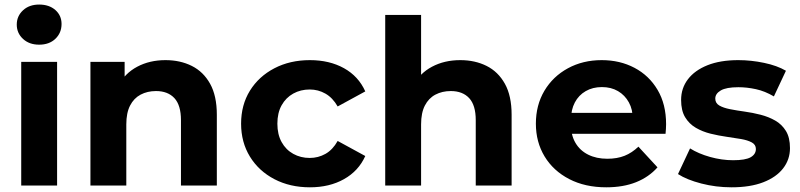

<svg xmlns="http://www.w3.org/2000/svg" viewBox="-20 -807 3480 835"><path d="M72.3 0V-537.9H228.3V0ZM150.3 -612.7Q107 -612.7 80 -637.9Q52.9 -663 52.9 -700Q52.9 -736.9 80 -762.1Q107 -787.2 150.3 -787.2Q193.6 -787.2 220.7 -763.5Q247.7 -739.7 247.7 -702.8Q247.7 -664 221 -638.4Q194.2 -612.7 150.3 -612.7Z M373.3 0V-537.9H522V-388.8L494 -433.6Q523 -488.4 576.9 -516.9Q630.8 -545.5 699.6 -545.5Q763.8 -545.5 814.2 -520.3Q864.6 -495.1 893.8 -442.6Q923 -390.2 923 -307.8V0H767V-284.5Q767 -349.3 738.5 -380.2Q709.9 -411 658.4 -411Q620.9 -411 591.4 -395.4Q562 -379.8 545.7 -347.9Q529.3 -316.1 529.3 -266.1V0Z M1327.9 7.6Q1241.2 7.6 1173.3 -27.8Q1105.4 -63.2 1066.9 -125.9Q1028.5 -188.6 1028.5 -269.2Q1028.5 -350.4 1066.9 -412.6Q1105.4 -474.7 1173.3 -510.1Q1241.2 -545.5 1327.9 -545.5Q1412.8 -545.5 1476 -510.4Q1539.2 -475.2 1568.6 -409.5L1448.5 -344Q1426.7 -382 1395.2 -399.9Q1363.8 -417.8 1326.9 -417.8Q1287.5 -417.8 1255.4 -400.1Q1223.3 -382.3 1204.8 -349.2Q1186.3 -316 1186.3 -269.2Q1186.3 -222.3 1204.8 -189Q1223.3 -155.6 1255.4 -137.9Q1287.5 -120.1 1326.9 -120.1Q1363.8 -120.1 1395.2 -137.7Q1426.7 -155.3 1448.5 -194L1568.6 -128.5Q1539.2 -63.3 1476 -27.9Q1412.8 7.6 1327.9 7.6Z M1655.3 0V-742H1811.3V-388.8L1776 -433.6Q1805 -488.4 1858.9 -516.9Q1912.8 -545.5 1981.6 -545.5Q2045.8 -545.5 2096.2 -520.3Q2146.6 -495.1 2175.8 -442.6Q2205 -390.2 2205 -307.8V0H2049V-284.5Q2049 -349.3 2020.5 -380.2Q1991.9 -411 1940.4 -411Q1902.9 -411 1873.4 -395.4Q1844 -379.8 1827.7 -347.9Q1811.3 -316.1 1811.3 -266.1V0Z M2616.7 7.6Q2524.6 7.6 2455.5 -28.2Q2386.4 -64 2348.4 -126.7Q2310.5 -189.4 2310.5 -269.2Q2310.5 -349.8 2347.6 -412.3Q2384.8 -474.7 2449.9 -510.1Q2515 -545.5 2596.9 -545.5Q2676.1 -545.5 2739.5 -512Q2802.9 -478.5 2839.8 -416.1Q2876.8 -353.7 2876.8 -266.8Q2876.8 -257.8 2876.1 -246.3Q2875.4 -234.8 2874.4 -225.2H2437.1V-316.1H2791.8L2731.6 -288.9Q2732.2 -330.6 2714.9 -361.8Q2697.7 -393.1 2667.7 -410.7Q2637.8 -428.3 2597.7 -428.3Q2557.7 -428.3 2527.2 -410.7Q2496.7 -393.1 2480 -361.5Q2463.3 -330 2463.3 -287.1V-262.8Q2463.3 -218.7 2482.7 -185.6Q2502.1 -152.4 2537.8 -134.5Q2573.5 -116.6 2621.3 -116.6Q2664.1 -116.6 2696.5 -129.6Q2728.8 -142.6 2756.4 -169.2L2839.4 -79.2Q2801.8 -36.8 2746.1 -14.6Q2690.3 7.6 2616.7 7.6Z M3161.5 7.6Q3093.3 7.6 3029.9 -8.9Q2966.4 -25.4 2928.6 -50L2981 -161.6Q3017.6 -138.6 3068.1 -124.4Q3118.7 -110.2 3168.3 -110.2Q3222 -110.2 3244.7 -123.2Q3267.3 -136.3 3267.3 -159.1Q3267.3 -177.8 3249.7 -187.5Q3232.1 -197.2 3203.2 -202.3Q3174.3 -207.4 3139.6 -212.2Q3104.9 -217.1 3070 -225.7Q3035.1 -234.4 3006.2 -251.2Q2977.3 -268 2959.7 -297Q2942.1 -326 2942.1 -372.4Q2942.1 -423.2 2971.7 -462.2Q3001.4 -501.2 3057 -523.4Q3112.6 -545.5 3190.7 -545.5Q3246.5 -545.5 3303.1 -533.6Q3359.8 -521.7 3398 -499.3L3345.6 -387.7Q3306.7 -410.7 3267.4 -419.2Q3228.1 -427.7 3191.3 -427.7Q3138.6 -427.7 3114.7 -413.7Q3090.7 -399.7 3090.7 -378.2Q3090.7 -358.4 3108.3 -348.1Q3125.9 -337.9 3154.8 -332.2Q3183.7 -326.5 3218.4 -321.7Q3253.1 -316.9 3287.8 -308Q3322.6 -299.1 3351.5 -282.6Q3380.4 -266.1 3398 -237.4Q3415.6 -208.7 3415.6 -162.9Q3415.6 -113.3 3385.8 -74.8Q3356 -36.2 3299.3 -14.3Q3242.7 7.6 3161.5 7.6Z"/></svg>

Font: Montserrat Thin
Style: Regular
Weight: 100
Designer: Julieta Ulanovsky
Foundry: Julieta Ulanovsky
Version: Version 9.000